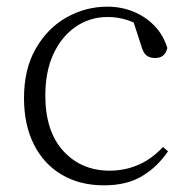

<svg xmlns="http://www.w3.org/2000/svg" viewBox="-20 -542 567 576"><path d="M292 14Q220 14 166 -17.5Q112 -49 82 -108Q52 -167 52 -248Q52 -335 87.5 -396.5Q123 -458 180 -490Q237 -522 302 -522Q344 -522 380.5 -507Q417 -492 443.5 -464.5Q470 -437 482 -398Q475 -368 446 -368Q428 -368 418.5 -376.5Q409 -385 404 -404L376 -490L419 -452Q388 -474 360 -482.5Q332 -491 303 -491Q250 -491 207.5 -462Q165 -433 140.5 -380.5Q116 -328 116 -255Q116 -148 170 -89Q224 -30 309 -30Q354 -30 394 -47Q434 -64 469 -101L484 -88Q452 -41 406 -13.5Q360 14 292 14Z"/></svg>

Font: Noto Serif HK
Style: Regular
Weight: 200
Designer: Ryoko NISHIZUKA 西塚涼子 (kana & ideographs); Frank Grießhammer (Latin, Greek & Cyrillic); Wenlong ZHANG 张文龙 (bopomofo); San
Foundry: Adobe
Version: Version 2.001;hotconv 1.1.0;makeotfexe 2.6.0